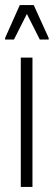

<svg xmlns="http://www.w3.org/2000/svg" viewBox="-35 -737 212 757"><path d="M47 0V-510H93V0ZM-15 -581V-587L43 -717H98L157 -587V-581H122L71 -682L20 -581Z"/></svg>

Font: Saira UltraCondensed Light
Style: Regular
Weight: 300
Width: 1
Designer: Hector Gatti with collaboration of the Omnibus-Type team
Foundry: Omnibus-Type
Version: Version 1.101